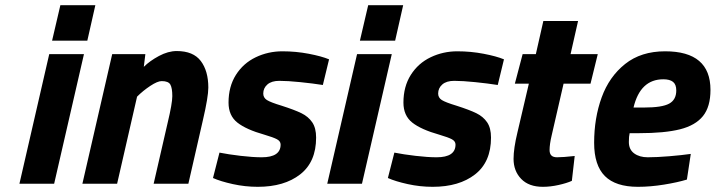

<svg xmlns="http://www.w3.org/2000/svg" viewBox="-20 -709 2762 741"><path d="M213 -689H348L317 -552H181ZM170 -500H304L189 0H55Z M413 -500H541L535 -451Q558 -474 593.5 -493Q629 -512 662 -512Q726 -512 755 -473.5Q784 -435 784 -371Q784 -335 763 -245L707 0H573L627 -235Q645 -310 645 -338Q645 -369 637.5 -382.5Q630 -396 604 -396Q588 -396 560 -377.5Q532 -359 509 -336L432 0H298Z M802 -22 827 -120Q862 -113 909 -107.5Q956 -102 990 -102Q1063 -102 1063 -151Q1063 -164 1049 -171.5Q1035 -179 1001 -189Q930 -209 896 -236Q862 -263 862 -313Q862 -375 890.5 -420Q919 -465 967 -488Q1015 -511 1070 -511Q1122 -511 1171.5 -501.5Q1221 -492 1250 -480L1226 -381Q1188 -387 1139 -392Q1090 -397 1058 -397Q1028 -397 1012 -383Q996 -369 996 -348Q996 -332 1010 -323Q1024 -314 1067 -301Q1117 -285 1143.5 -272Q1170 -259 1185 -237Q1200 -215 1200 -178Q1200 -84 1138.5 -36Q1077 12 975 12Q926 12 878.5 1.5Q831 -9 802 -22Z M1401 -689H1536L1505 -552H1369ZM1358 -500H1492L1377 0H1243Z M1477 -22 1502 -120Q1537 -113 1584 -107.5Q1631 -102 1665 -102Q1738 -102 1738 -151Q1738 -164 1724 -171.5Q1710 -179 1676 -189Q1605 -209 1571 -236Q1537 -263 1537 -313Q1537 -375 1565.5 -420Q1594 -465 1642 -488Q1690 -511 1745 -511Q1797 -511 1846.5 -501.5Q1896 -492 1925 -480L1901 -381Q1863 -387 1814 -392Q1765 -397 1733 -397Q1703 -397 1687 -383Q1671 -369 1671 -348Q1671 -332 1685 -323Q1699 -314 1742 -301Q1792 -285 1818.5 -272Q1845 -259 1860 -237Q1875 -215 1875 -178Q1875 -84 1813.5 -36Q1752 12 1650 12Q1601 12 1553.5 1.5Q1506 -9 1477 -22Z M1962 -96Q1962 -136 1977 -198L2021 -386H1967L1997 -500H2048L2077 -628H2211L2182 -500H2287L2259 -386H2155L2109 -186Q2101 -152 2101 -130Q2101 -116 2108 -109Q2115 -102 2130 -102Q2153 -102 2198 -107L2187 -11Q2167 -2 2135.5 5Q2104 12 2075 12Q2021 12 1991.5 -18.5Q1962 -49 1962 -96Z M2273 -158Q2273 -253 2302 -333Q2331 -413 2392.5 -462Q2454 -511 2547 -511Q2722 -511 2722 -362Q2722 -297 2693 -261Q2664 -225 2604.5 -210Q2545 -195 2445 -195H2410Q2407 -183 2407 -161Q2407 -132 2427.5 -117Q2448 -102 2480 -102Q2515 -102 2563 -106Q2611 -110 2646 -115L2631 -16Q2595 -5 2542.5 3.5Q2490 12 2442 12Q2356 12 2314.5 -29.5Q2273 -71 2273 -158ZM2466 -294Q2535 -294 2562.5 -309Q2590 -324 2590 -360Q2590 -383 2577.5 -393Q2565 -403 2540 -403Q2451 -403 2425 -294Z"/></svg>

Font: Cairo
Style: Bold Italic
Weight: 700
Italic angle: -13°
Designer: Mohamed Gaber, Accademia di Belle Arti di Urbino and others
Foundry: Kief Type Foundry, Accademia di Belle Arti di Urbino and others
Version: Version 3.011